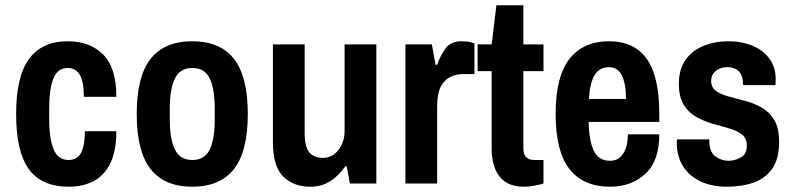

<svg xmlns="http://www.w3.org/2000/svg" viewBox="-20 -694 3002 726"><path d="M240 12Q137 12 89 -54.5Q41 -121 41 -263Q41 -405 90 -471.5Q139 -538 236 -538Q320 -538 370 -488Q420 -438 420 -328H297Q297 -384 282 -410.5Q267 -437 236 -437Q198 -437 182 -397.5Q166 -358 166 -282V-244Q166 -168 183 -128.5Q200 -89 240 -89Q272 -89 286.5 -116.5Q301 -144 301 -198H420Q420 -125 398 -78.5Q376 -32 335.5 -10Q295 12 240 12Z M707 12Q602 12 549.5 -54.5Q497 -121 497 -263Q497 -405 549.5 -471.5Q602 -538 707 -538Q812 -538 864.5 -471.5Q917 -405 917 -263Q917 -121 864.5 -54.5Q812 12 707 12ZM707 -89Q754 -89 773 -128.5Q792 -168 792 -244V-282Q792 -358 773 -397.5Q754 -437 707 -437Q661 -437 641.5 -397.5Q622 -358 622 -282V-244Q622 -168 641.5 -128.5Q661 -89 707 -89Z M1152 12Q1091 12 1051.5 -26Q1012 -64 1012 -157V-526H1132V-190Q1132 -139 1149.5 -118Q1167 -97 1201 -97Q1236 -97 1259.5 -126.5Q1283 -156 1283 -200V-526H1403V0H1303L1291 -65H1285Q1265 -34 1232 -11Q1199 12 1152 12Z M1513 0V-526H1613L1627 -449H1633Q1644 -482 1664 -510Q1684 -538 1724 -538Q1747 -538 1760.5 -534Q1774 -530 1774 -530V-414H1731Q1705 -414 1682.5 -403Q1660 -392 1646.5 -366Q1633 -340 1633 -293V0Z M1963 12Q1915 12 1888 -8.5Q1861 -29 1850 -61.5Q1839 -94 1839 -129V-425H1786V-526H1839L1857 -674H1959V-526H2035V-425H1959V-132Q1959 -89 2001 -89H2035V0Q2022 4 2001 8Q1980 12 1963 12Z M2287 12Q2186 12 2133.5 -54.5Q2081 -121 2081 -263Q2081 -405 2133.5 -471.5Q2186 -538 2283 -538Q2378 -538 2425.5 -471.5Q2473 -405 2473 -263V-233H2206Q2207 -163 2225 -124.5Q2243 -86 2287 -86Q2318 -86 2336 -112.5Q2354 -139 2354 -186H2473Q2473 -85 2420 -36.5Q2367 12 2287 12ZM2207 -320H2347Q2347 -377 2331.5 -408.5Q2316 -440 2283 -440Q2245 -440 2227.5 -408.5Q2210 -377 2207 -320Z M2730 12Q2670 12 2627 -9Q2584 -30 2561.5 -67.5Q2539 -105 2539 -155Q2539 -159 2539.5 -163Q2540 -167 2540 -167H2662V-160Q2663 -118 2686 -102Q2709 -86 2734 -86Q2758 -86 2781 -98.5Q2804 -111 2804 -143Q2804 -171 2785.5 -185.5Q2767 -200 2737.5 -208.5Q2708 -217 2675.5 -226Q2643 -235 2613.5 -251.5Q2584 -268 2565.5 -297.5Q2547 -327 2547 -378Q2547 -432 2572 -467.5Q2597 -503 2640 -520.5Q2683 -538 2735 -538Q2785 -538 2825.5 -521Q2866 -504 2889.5 -472Q2913 -440 2913 -395Q2913 -387 2912.5 -380Q2912 -373 2912 -372H2790V-374Q2789 -409 2773.5 -424.5Q2758 -440 2731 -440Q2713 -440 2699 -433.5Q2685 -427 2677 -415.5Q2669 -404 2669 -388Q2669 -363 2687.5 -350Q2706 -337 2735.5 -329Q2765 -321 2797.5 -312.5Q2830 -304 2859.5 -287.5Q2889 -271 2907.5 -240.5Q2926 -210 2926 -158Q2926 -94 2900.5 -57Q2875 -20 2830.5 -4Q2786 12 2730 12Z"/></svg>

Font: Archivo Narrow
Style: Bold
Weight: 700
Designer: Hector Gatti
Foundry: Omnibus-Type
Version: Version 3.002